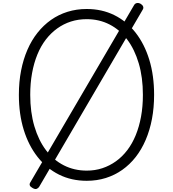

<svg xmlns="http://www.w3.org/2000/svg" viewBox="-20 -1207 1173 1302"><path d="M568 19Q464 19 380 -23Q296 -65 235 -142.5Q174 -220 141 -326.5Q108 -433 108 -564Q108 -652 123 -728.5Q138 -805 166 -869.5Q194 -934 234.5 -985Q275 -1036 326 -1072Q377 -1108 438 -1127Q499 -1146 568 -1146Q671 -1146 755 -1104.5Q839 -1063 899.5 -985.5Q960 -908 992.5 -801.5Q1025 -695 1025 -564Q1025 -477 1010.5 -400.5Q996 -324 968 -258.5Q940 -193 900 -142Q860 -91 809 -55Q758 -19 697.5 0Q637 19 568 19ZM568 -50Q625 -50 674.5 -66.5Q724 -83 766.5 -113.5Q809 -144 843 -188.5Q877 -233 900.5 -290.5Q924 -348 936.5 -416.5Q949 -485 949 -564Q949 -682 921 -777Q893 -872 843 -938.5Q793 -1005 723 -1041Q653 -1077 568 -1077Q511 -1077 461 -1061Q411 -1045 368 -1014Q325 -983 291 -939Q257 -895 233.5 -837.5Q210 -780 197.5 -711.5Q185 -643 185 -564Q185 -446 213 -351Q241 -256 291.5 -189Q342 -122 412.5 -86Q483 -50 568 -50ZM246 59Q240 69 229 73.5Q218 78 201 68Q171 52 186 29L889 -1172Q895 -1183 907 -1186Q919 -1189 934 -1181Q946 -1174 950.5 -1163Q955 -1152 947 -1140Z"/></svg>

Font: Playwrite BR Light
Style: Regular
Weight: 300
Version: Version 1.003